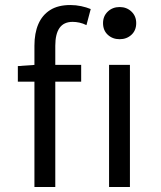

<svg xmlns="http://www.w3.org/2000/svg" viewBox="-20 -744 640 764"><path d="M117 0V-562Q117 -612 132.5 -648Q148 -684 179.5 -704Q211 -724 260 -724Q282 -724 303 -719.5Q324 -715 341 -708L324 -644Q310 -651 296 -654Q282 -657 269 -657Q234 -657 217 -633Q200 -609 200 -562V0ZM51 -419V-481L121 -486H303V-419ZM414 0V-486H497V0ZM456 -588Q428 -588 409 -605.5Q390 -623 390 -652Q390 -680 409 -698Q428 -716 456 -716Q484 -716 503 -698Q522 -680 522 -652Q522 -623 503 -605.5Q484 -588 456 -588Z"/></svg>

Font: Source Code Variable
Style: Regular
Weight: 400
Monospace: yes
Designer: Paul D. Hunt, Teo Tuominen
Foundry: Adobe Systems Incorporated
Version: Version 1.010;hotconv 1.0.106;makeotfexe 2.5.65593